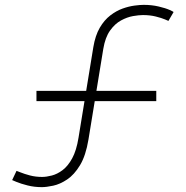

<svg xmlns="http://www.w3.org/2000/svg" viewBox="-20 -755 764 790"><path d="M152 15Q121 15 93.5 8Q66 1 48.5 -6.2Q31 -13.5 30 -14L48 -52Q49 -52 64.2 -45.8Q79.5 -39.5 103 -33.2Q126.5 -27 153 -27Q171 -27 193.2 -32.8Q215.5 -38.5 237.5 -55Q259.5 -71.5 277 -103.5Q294.5 -135.5 303 -188L364 -561Q372 -609 390.5 -640.8Q409 -672.5 433.8 -691.5Q458.5 -710.5 484.5 -719.8Q510.5 -729 533.5 -732Q556.5 -735 571 -735Q604.5 -735 633 -728.2Q661.5 -721.5 678.2 -714Q695 -706.5 694 -705L673 -669Q673 -669 659 -675Q645 -681 621.2 -687Q597.5 -693 568 -693Q551.5 -693 527.2 -688.8Q503 -684.5 477.8 -670.8Q452.5 -657 432.8 -629.2Q413 -601.5 405 -554L344 -181Q333 -114.5 309.2 -75.2Q285.5 -36 256.2 -16.5Q227 3 199 9Q171 15 152 15ZM623 -339H130V-381H623Z"/></svg>

Font: Manrope Variable Light
Style: Regular
Weight: 200
Designer: Mikhail Sharanda
Foundry: Mikhail Sharanda
Version: Version 4.505